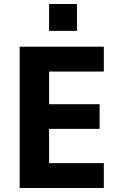

<svg xmlns="http://www.w3.org/2000/svg" viewBox="-20 -938 607 958"><path d="M78 0V-705H498V-581H225V-418H477V-295H225V-124H498V0ZM225 -784V-918H364V-784Z"/></svg>

Font: Nunito Sans 7pt Condensed ExtraBold
Style: Regular
Weight: 800
Width: 3
Designer: Vernon Adams
Foundry: Vernon Adams
Version: Version 3.101;gftools[0.9.27]